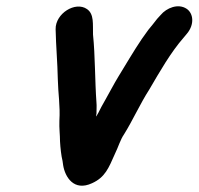

<svg xmlns="http://www.w3.org/2000/svg" viewBox="-20 -549 632 611"><path d="M157 -456C158 -403 163 -351 164 -296C165 -250 172 -213 169 -165C168 -140 171 -121 171 -99C172 -80 175 -52 179 -37L181 -23C187 14 215 61 273 34C315 15 326 -15 346 -60C356 -80 363 -105 375 -122C403 -167 426 -219 455 -264C489 -322 523 -382 565 -430L575 -442C600 -472 595 -507 574 -521C547 -539 510 -524 491 -501L480 -489C469 -474 463 -468 452 -454C424 -417 398 -373 373 -332L356 -304C350 -294 343 -282 336 -269L315 -231C306 -216 299 -202 293 -190L286 -178C286 -181 286 -184 287 -187C287 -201 288 -213 287 -222C282 -290 283 -372 276 -439C275 -472 280 -504 257 -520C220 -546 156 -506 157 -456Z"/></svg>

Font: Electronic
Style: UltHvIt
Weight: 900
Version: Version 1.011